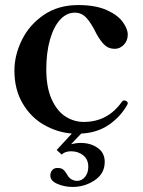

<svg xmlns="http://www.w3.org/2000/svg" viewBox="-20 -516 566 759"><path d="M485 -108Q485 -104 483 -102Q458 -56 411.5 -23.5Q365 9 301 12L261 54Q281 49 299 49Q338 49 366 68.5Q394 88 394 124Q394 170 354.5 196.5Q315 223 267 223Q235 223 207 211Q179 199 179 178Q179 165 186.5 156.5Q194 148 207 148Q222 148 229.5 154Q237 160 244 172Q252 187 261 192Q273 199 285 199Q303 199 316 183.5Q329 168 329 143Q329 114 309 98Q289 82 261 82Q237 82 224 95L204 77L264 12Q205 7 153 -23Q101 -53 69 -108Q37 -163 37 -237Q37 -298 66.5 -358Q96 -418 153 -457Q210 -496 289 -496Q357 -496 401 -476.5Q445 -457 465 -429.5Q485 -402 485 -379Q485 -355 469.5 -339Q454 -323 434 -323Q409 -323 393 -338.5Q377 -354 361 -383Q341 -424 322 -445Q303 -466 276 -466Q243 -466 217.5 -438Q192 -410 177.5 -359Q163 -308 163 -242Q163 -170 184.5 -123Q206 -76 239.5 -55Q273 -34 311 -34Q406 -34 462 -114Q466 -119 470 -119Q475 -119 478 -117Q485 -114 485 -108Z"/></svg>

Font: Shippori Mincho
Style: Bold
Weight: 700
Designer: FONTDASU
Foundry: FONTDASU / Google Inc. / but / Adobe
Version: Version 3.110; ttfautohint (v1.8.3)